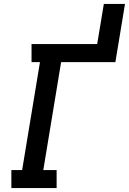

<svg xmlns="http://www.w3.org/2000/svg" viewBox="-20 -960 658 980"><path d="M38 0V-92H93L184 -643H141V-735H476L510 -940H618L569 -643H292L201 -92H269V0Z"/></svg>

Font: Iosevka Curly Slab SmBdExObl
Style: Regular
Weight: 600
Width: 7
Italic angle: -9°
Monospace: yes
Designer: Belleve Invis
Foundry: Belleve Invis
Version: Version 11.1.0; ttfautohint (v1.8.3)